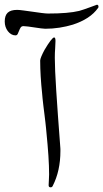

<svg xmlns="http://www.w3.org/2000/svg" viewBox="-113 -864 440 820"><path d="M306.2 -830.6Q289.1 -806.2 261.7 -788.3Q234.4 -770.5 198.2 -758.8Q170.9 -750.5 140.9 -745.8Q110.8 -741.2 80.1 -741.2Q74.2 -741.2 61.5 -742.9Q48.8 -744.6 34.4 -746.8Q20 -749 7.1 -750.7Q-5.9 -752.4 -12.7 -752.4Q-21 -752.4 -24.9 -746.3Q-28.8 -740.2 -31.5 -732.7Q-34.2 -725.1 -37.4 -719Q-40.5 -712.9 -46.9 -712.9Q-56.6 -712.9 -64.9 -717.8Q-73.2 -722.7 -79.6 -731Q-85.9 -739.3 -89.4 -749.8Q-92.8 -760.3 -92.8 -772Q-92.8 -797.9 -80.1 -809.8Q-67.4 -821.8 -40 -821.8Q-31.2 -821.8 -12.9 -819.3Q5.4 -816.9 25.6 -814Q45.9 -811 64.5 -808.6Q83 -806.2 92.3 -806.2Q178.7 -806.2 225.1 -817.4Q232.4 -819.3 245.1 -823.7Q257.8 -828.1 270 -832.5Q282.2 -836.9 291.3 -840.3Q300.3 -843.8 300.8 -843.8Q307.6 -843.8 307.6 -835Q307.6 -832 306.2 -830.6ZM144.5 -235.4Q145 -231.9 145 -227.5Q145 -223.1 145 -218.8Q145 -134.3 112.3 -70.3Q109.9 -64 103 -64Q94.7 -64 94.7 -72.8Q94.7 -82.5 95.7 -93.8Q96.7 -105 96.7 -118.7Q96.7 -153.8 93.8 -198.5Q90.8 -243.2 85 -301.8Q85 -304.7 83.7 -315.9Q82.5 -327.1 80.8 -342.8Q79.1 -358.4 76.7 -376.7Q74.2 -395 72.3 -412.1Q70.3 -429.2 68.8 -443.4Q67.4 -457.5 66.9 -464.8Q63 -501 60.8 -536.9Q58.6 -572.8 58.6 -605.5Q58.6 -610.8 63.5 -622.8Q68.4 -634.8 77.1 -650.9Q91.8 -675.8 102.5 -689.9Q113.3 -704.1 118.2 -704.1Q124 -704.1 124 -689Q124 -674.8 122.6 -657.2Q121.1 -639.6 121.1 -617.2Q121.1 -571.3 127.2 -476.6Q133.3 -381.8 144.5 -235.4Z"/></svg>

Font: XB Zar
Style: Regular
Weight: 400
Designer: Behnam
Foundry: Irmug
Version: Version 8.005 2009